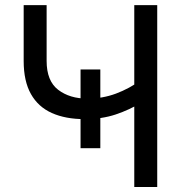

<svg xmlns="http://www.w3.org/2000/svg" viewBox="-20 -748 734 768"><path d="M317.9 -271.5Q242.2 -271.5 187.5 -295.9Q132.8 -320.3 103.8 -371.8Q74.7 -423.3 74.7 -503.9V-727.5H166.5V-504.4Q166.5 -424.3 212.6 -388.9Q258.8 -353.5 329.6 -353.5Q389.6 -353.5 443.6 -373.5Q497.6 -393.6 544.9 -428.2V-337.4Q498 -308.6 442.4 -290Q386.7 -271.5 317.9 -271.5ZM517.1 0V-727.5H608.9V0ZM302.2 -155.3V-470.2H381.3V-155.3Z"/></svg>

Font: Inter 17pt
Style: Regular
Weight: 400
Version: Version 4.001;git-66647c0bb